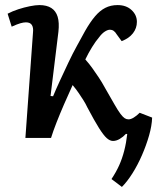

<svg xmlns="http://www.w3.org/2000/svg" viewBox="-20 -543 621 756"><path d="M189 -164Q201 -193 217 -227.5Q233 -262 249.5 -297Q266 -332 283.5 -363.5Q301 -395 315 -421Q335 -456 354 -478.5Q373 -501 394.5 -512Q416 -523 443 -523Q477 -523 498 -503.5Q519 -484 519 -457Q519 -432 503.5 -412Q488 -392 459 -381L440 -407Q434 -417 427.5 -421.5Q421 -426 413 -426Q404 -426 392.5 -418.5Q381 -411 370 -396Q357 -381 342.5 -357.5Q328 -334 316 -309Q332 -291 344 -274Q356 -257 368.5 -238.5Q381 -220 394 -196Q417 -156 431 -131.5Q445 -107 454.5 -94.5Q464 -82 471 -77.5Q478 -73 486 -73Q495 -73 506.5 -80Q518 -87 530 -99L579 -80Q578 -48 567 -9.5Q556 29 539 68Q522 107 501.5 139.5Q481 172 460 193L419 162Q437 135 449 108.5Q461 82 469 51Q477 20 481 -15L476 -16Q465 -4 451.5 4Q438 12 425 12Q413 12 400.5 1Q388 -10 370 -38.5Q352 -67 324 -120Q317 -135 309 -147.5Q301 -160 291 -175Q281 -190 266 -208Q249 -171 232.5 -133Q216 -95 202.5 -60.5Q189 -26 181 0H80L110 -416Q112 -434 105.5 -444.5Q99 -455 82 -455Q73 -455 60.5 -451.5Q48 -448 26 -438L10 -489Q29 -499 52 -506.5Q75 -514 97.5 -518.5Q120 -523 135 -523Q164 -523 182 -511.5Q200 -500 207 -477Q214 -454 210 -418L179 -165Z"/></svg>

Font: Literata Medium
Style: Italic
Weight: 500
Italic angle: -2°
Designer: Latin by Veronika Burian and Jose Scaglione. Greek by Irene Vlachou. Cyrillic by Vera Evstafieva
Foundry: TypeTogether
Version: Version 3.103;gftools[0.9.29]